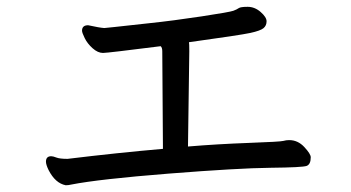

<svg xmlns="http://www.w3.org/2000/svg" viewBox="-20 -631 1040 569"><path d="M174.8 -82Q144 -87.9 124 -127Q116.2 -143.1 116.2 -151.9Q116.2 -168 131.8 -168Q137.2 -168 147.2 -164.1Q157.2 -160.2 180.2 -160.2Q328.1 -178.2 462.9 -189.9L460.9 -479Q460.9 -490.2 456.1 -494.1Q297.9 -474.1 285.2 -474.1Q270 -474.1 254.4 -488Q238.8 -502 231 -518.1Q223.1 -534.2 223.1 -540Q223.1 -556.2 241.2 -556.2Q274.9 -548.8 289.1 -547.9Q293 -547.9 319.6 -551Q346.2 -554.2 420.2 -562Q494.1 -569.8 577.6 -582.5Q661.1 -595.2 671.6 -599.1Q682.1 -603 687.5 -606.9Q692.9 -610.8 713.9 -610.8Q734.9 -610.8 752.4 -595.5Q770 -580.1 770 -567.9Q770 -555.2 761 -547.6Q752 -540 721.9 -533.4Q691.9 -526.9 540 -505.9Q541 -503.9 541 -479L537.1 -196.8Q624 -204.1 717.5 -207.5Q811 -210.9 819.6 -213.4Q828.1 -215.8 836.9 -215.8Q862.8 -215.8 881.8 -195.3Q900.9 -174.8 900.9 -165Q900.9 -144 888.9 -139.4Q877 -134.8 782 -133.8Q687 -132.8 480 -116.5Q272.9 -100.1 190.9 -84Q183.1 -82 174.8 -82Z"/></svg>

Font: LXGW WenKai Screen
Style: Regular
Weight: 400
Designer: LXGW / Fontworks Inc.
Foundry: LXGW / Fontworks Inc.
Version: Version 1.510;January 18,2025